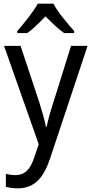

<svg xmlns="http://www.w3.org/2000/svg" viewBox="-20 -786 499 1046"><path d="M271 -766H186C162 -722 111 -659 74 -617V-606H129C160 -628 194 -662 228 -697C262 -662 296 -629 329 -606H384V-617C348 -657 294 -721 271 -766ZM2 -536 191 0 167 70C146 135 117 168 64 168C45 168 26 165 12 161V232C29 236 51 240 77 240C169 240 218 181 253 77L457 -536H367L272 -232C255 -181 241 -129 234 -95H230C222 -138 208 -184 193 -232L92 -536Z"/></svg>

Font: Noto Sans Georgian SemiCondensed
Style: Regular
Weight: 400
Width: 4
Designer: Monotype Design Team, Akaki Razmadze
Foundry: Google LLC
Version: Version 2.005